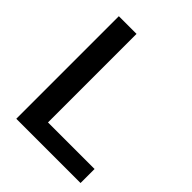

<svg xmlns="http://www.w3.org/2000/svg" viewBox="-201 -826 941 941"><g transform="rotate(45 270.0 -355.5)"><path d="M517.6 -97.2V0H72.3V-710.9H194.8V-97.2Z"/></g></svg>

Font: Vazirmatn UI FD Medium
Style: Regular
Weight: 500
Designer: Saber Rastikerdar
Foundry: Saber Rastikerdar
Version: Version 33.003